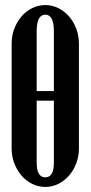

<svg xmlns="http://www.w3.org/2000/svg" viewBox="-20 -729 359 759"><path d="M26 -556Q26 -588 36.5 -615.5Q47 -643 65 -664Q83 -685 107.5 -697Q132 -709 159 -709Q186 -709 210.5 -697Q235 -685 253 -664Q271 -643 281.5 -615.5Q292 -588 292 -556V-142Q292 -111 281.5 -83.5Q271 -56 253 -35Q235 -14 210.5 -2Q186 10 159 10Q132 10 107.5 -2Q83 -14 65 -35Q47 -56 36.5 -83.5Q26 -111 26 -142ZM125 -369H193V-605Q193 -671 159 -671Q125 -671 125 -605ZM125 -86Q125 -28 159 -28Q193 -28 193 -86V-331H125Z"/></svg>

Font: Moniqa ExtBd Cond Paragraph
Style: Regular
Weight: 800
Width: 3
Designer: Rajesh Rajput
Foundry: Rajesh Rajput
Version: Version 1.000